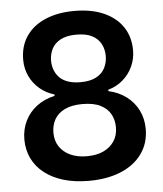

<svg xmlns="http://www.w3.org/2000/svg" viewBox="-53 -775 707 832"><g transform="rotate(-5 301.0 -359.5)"><path d="M301 10Q239 10 190.5 -4.5Q142 -19 107.5 -46Q73 -73 55 -110.5Q37 -148 37 -193Q37 -237 55 -273.5Q73 -310 106 -335Q139 -360 184 -370V-376Q149 -386 121 -409.5Q93 -433 77.5 -466Q62 -499 62 -537Q62 -597 91.5 -640Q121 -683 175 -706Q229 -729 301 -729Q376 -729 429.5 -705Q483 -681 511.5 -638Q540 -595 540 -537Q540 -499 524.5 -466Q509 -433 481.5 -409.5Q454 -386 418 -376V-370Q463 -360 496 -335Q529 -310 547 -273.5Q565 -237 565 -193Q565 -131 532 -85Q499 -39 439.5 -14.5Q380 10 301 10ZM301 -97Q343 -97 373 -111Q403 -125 420 -150.5Q437 -176 437 -211Q437 -243 423 -268.5Q409 -294 379 -309Q349 -324 301 -324Q254 -324 223.5 -309Q193 -294 179 -268.5Q165 -243 165 -211Q165 -176 182 -150.5Q199 -125 229.5 -111Q260 -97 301 -97ZM301 -419Q343 -419 369.5 -433Q396 -447 408 -471Q420 -495 420 -523Q420 -551 408 -574.5Q396 -598 370 -612Q344 -626 301 -626Q259 -626 232.5 -612Q206 -598 194 -574.5Q182 -551 182 -523Q182 -502 189 -483Q196 -464 210 -449.5Q224 -435 247 -427Q270 -419 301 -419Z"/></g></svg>

Font: Mona Sans ExtraLight SemiBold
Style: Regular
Weight: 600
Version: Version 2.000